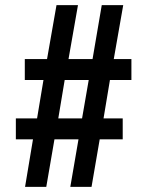

<svg xmlns="http://www.w3.org/2000/svg" viewBox="-20 -719 552 751"><path d="M78 12 109 -174H42V-256H125L150 -406H77V-488H164L201 -699H285L248 -488H342L378 -699H462L425 -488H494V-406H410L385 -256H460V-174H370L338 12H255L287 -174H193L161 12ZM208 -256H301L327 -406H233Z"/></svg>

Font: Archivo Condensed
Style: Bold Italic
Weight: 700
Width: 3
Italic angle: -10°
Designer: Hector Gatti
Foundry: Omnibus-Type
Version: Version 2.001